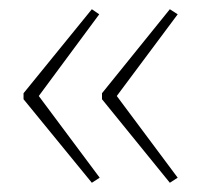

<svg xmlns="http://www.w3.org/2000/svg" viewBox="-20 -487 436 416"><path d="M31 -285V-272L179 -91L196 -102L64 -279L195 -456L179 -467ZM201 -285V-272L348 -91L365 -102L233 -279L365 -456L348 -467Z"/></svg>

Font: Noto Sans Arabic UI SmCn Th
Style: Regular
Weight: 100
Width: 4
Designer: Monotype Design Team, Nadine Chahine and Nizar Qandah
Foundry: Monotype Imaging Inc.
Version: Version 2.010